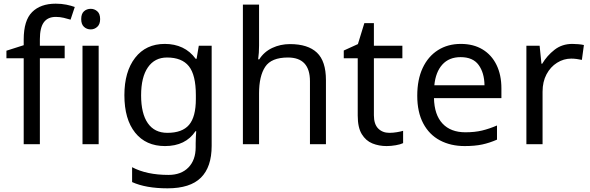

<svg xmlns="http://www.w3.org/2000/svg" viewBox="-20 -785 3213 1045"><path d="M332 -468H197V0H109V-468H15V-509L109 -539V-570Q109 -674 155 -719.5Q201 -765 283 -765Q315 -765 341.5 -759.5Q368 -754 387 -747L364 -678Q348 -683 327 -688Q306 -693 284 -693Q240 -693 218.5 -663.5Q197 -634 197 -571V-536H332Z M474 -737Q494 -737 509.5 -723.5Q525 -710 525 -681Q525 -653 509.5 -639Q494 -625 474 -625Q452 -625 437 -639Q422 -653 422 -681Q422 -710 437 -723.5Q452 -737 474 -737ZM517 -536V0H429V-536Z M877 -546Q930 -546 972.5 -526Q1015 -506 1045 -465H1050L1062 -536H1132V9Q1132 124 1073.5 182Q1015 240 892 240Q774 240 699 206V125Q778 167 897 167Q966 167 1005.5 126.5Q1045 86 1045 16V-5Q1045 -17 1046 -39.5Q1047 -62 1048 -71H1044Q990 10 878 10Q774 10 715.5 -63Q657 -136 657 -267Q657 -395 715.5 -470.5Q774 -546 877 -546ZM889 -472Q822 -472 785 -418.5Q748 -365 748 -266Q748 -167 784.5 -114.5Q821 -62 891 -62Q972 -62 1009 -105.5Q1046 -149 1046 -246V-267Q1046 -377 1008 -424.5Q970 -472 889 -472Z M1390 -537Q1390 -497 1385 -462H1391Q1417 -503 1461.5 -524Q1506 -545 1558 -545Q1656 -545 1705 -498.5Q1754 -452 1754 -349V0H1667V-343Q1667 -472 1547 -472Q1457 -472 1423.5 -421.5Q1390 -371 1390 -277V0H1302V-760H1390Z M2099 -62Q2119 -62 2140 -65.5Q2161 -69 2174 -73V-6Q2160 1 2134 5.5Q2108 10 2084 10Q2042 10 2006.5 -4.5Q1971 -19 1949 -55Q1927 -91 1927 -156V-468H1851V-510L1928 -545L1963 -659H2015V-536H2170V-468H2015V-158Q2015 -109 2038.5 -85.5Q2062 -62 2099 -62Z M2488 -546Q2557 -546 2606.5 -516Q2656 -486 2682.5 -431.5Q2709 -377 2709 -304V-251H2342Q2344 -160 2388.5 -112.5Q2433 -65 2513 -65Q2564 -65 2603.5 -74.5Q2643 -84 2685 -102V-25Q2644 -7 2604 1.5Q2564 10 2509 10Q2433 10 2374.5 -21Q2316 -52 2283.5 -113.5Q2251 -175 2251 -264Q2251 -352 2280.5 -415Q2310 -478 2363.5 -512Q2417 -546 2488 -546ZM2487 -474Q2424 -474 2387.5 -433.5Q2351 -393 2344 -321H2617Q2616 -389 2585 -431.5Q2554 -474 2487 -474Z M3095 -546Q3110 -546 3127.5 -544.5Q3145 -543 3158 -540L3147 -459Q3134 -462 3118.5 -464Q3103 -466 3089 -466Q3048 -466 3012 -443.5Q2976 -421 2954.5 -380.5Q2933 -340 2933 -286V0H2845V-536H2917L2927 -438H2931Q2957 -482 2998 -514Q3039 -546 3095 -546Z"/></svg>

Font: Noto Sans Khudawadi
Style: Regular
Weight: 400
Designer: Monotype Design Team
Foundry: Monotype Imaging Inc.
Version: Version 2.003; ttfautohint (v1.8.4.7-5d5b)